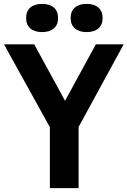

<svg xmlns="http://www.w3.org/2000/svg" viewBox="-49 -968 656 988"><path d="M207.6 0V-377.9L238.1 -258.6L-28.6 -740H127L305.4 -413.2H266.1L444.3 -740H587.6L324.9 -258.6L355.4 -375.8V0ZM396.8 -802.9Q358 -802.9 336.3 -821.7Q314.5 -840.6 314.5 -875.3Q314.5 -910.2 336.3 -929.1Q358 -948 396.8 -948Q435.6 -948 457.3 -929.1Q479 -910.2 479 -875.3Q479 -840.6 457.3 -821.7Q435.6 -802.9 396.8 -802.9ZM167.6 -802.9Q128.9 -802.9 107.1 -821.7Q85.4 -840.6 85.4 -875.3Q85.4 -910.2 107.1 -929.1Q128.9 -948 167.6 -948Q206.4 -948 228.1 -929.1Q249.9 -910.2 249.9 -875.3Q249.9 -840.6 228.1 -821.7Q206.4 -802.9 167.6 -802.9Z"/></svg>

Font: Encode Sans SC Condensed Thin
Style: Regular
Weight: 100
Width: 3
Designer: Multiple Designers
Foundry: Impallari Type
Version: Version 3.002